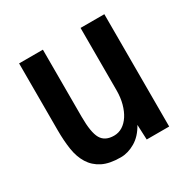

<svg xmlns="http://www.w3.org/2000/svg" viewBox="-124 -643 748 755"><g transform="rotate(-30 250.0 -266.0)"><path d="M55 -526H163V-221Q163 -150 179.5 -121.5Q196 -93 237 -93Q258 -93 275.5 -104Q293 -115 306 -135Q319 -155 326.5 -182.5Q334 -210 334 -243V-526H442V-16H340L337 -84Q315 -44 282.5 -25Q250 -6 217 -6Q166 -6 134.5 -22Q103 -38 85 -67Q67 -96 61 -135.5Q55 -175 55 -223Z"/></g></svg>

Font: D2Coding ligature
Style: Bold
Weight: 700
Monospace: yes
Designer: Yong-Rak Park; Jeong-Hwan Yoon; Sang-Min Lee;
Foundry: NHN Corporation
Version: Version 1.3.2; Build 20180524